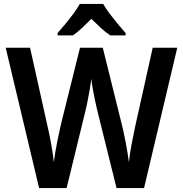

<svg xmlns="http://www.w3.org/2000/svg" viewBox="-20 -957 932 977"><path d="M882 -714 713 0H573L474 -399Q469 -420 463 -448.5Q457 -477 452 -505.5Q447 -534 445 -556Q443 -538 438 -510Q433 -482 427.5 -452Q422 -422 416 -398L319 0H179L9 -714H133L222 -314Q232 -272 241 -221Q250 -170 254 -132Q260 -180 271.5 -237Q283 -294 293 -336L387 -714H503L597 -335Q608 -293 619 -235.5Q630 -178 636 -132Q640 -172 649.5 -222.5Q659 -273 668 -314L757 -714ZM505 -937Q518 -914 538 -887.5Q558 -861 579.5 -835Q601 -809 619 -789V-777H541Q517 -793 493.5 -814.5Q470 -836 445 -861Q420 -836 397 -814.5Q374 -793 351 -777H273V-789Q291 -809 312.5 -835Q334 -861 354 -888Q374 -915 386 -937Z"/></svg>

Font: Noto Sans Khmer SemiCondensed SemiBold
Style: Regular
Weight: 600
Width: 4
Designer: Danh Hong and the Monotype Design Team
Foundry: Monotype Imaging Inc.
Version: Version 2.004; ttfautohint (v1.8.4.7-5d5b)